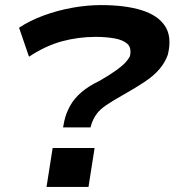

<svg xmlns="http://www.w3.org/2000/svg" viewBox="-20 -735 686 755"><path d="M228 -234 233 -260Q240 -291 256 -319.5Q272 -348 300.5 -372.5Q329 -397 373 -418Q414 -442 437.5 -459Q461 -476 473 -489Q485 -502 491 -514Q498 -547 481 -562.5Q464 -578 430.5 -584Q397 -590 356 -590Q288 -590 223.5 -572.5Q159 -555 94 -512L55 -626Q97 -654 151.5 -674Q206 -694 264 -704.5Q322 -715 377 -715Q472 -715 536.5 -695Q601 -675 629 -632.5Q657 -590 640 -520Q630 -491 608 -464.5Q586 -438 550 -414Q514 -390 468 -364Q425 -340 398.5 -322Q372 -304 359 -285.5Q346 -267 339 -245L336 -234ZM163 0 187 -153H352L328 0Z"/></svg>

Font: Nunito Sans 7pt Expanded
Style: Bold Italic
Weight: 700
Width: 7
Italic angle: -9°
Designer: Vernon Adams
Foundry: Vernon Adams
Version: Version 3.101;gftools[0.9.27]